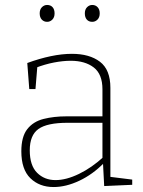

<svg xmlns="http://www.w3.org/2000/svg" viewBox="-20 -747 577 774"><path d="M425 -25 417 -35 513 -23V-2L400 3L395 -93L399 -90Q354 -44 300 -18.5Q246 7 196 7Q139 7 102.5 -28.5Q66 -64 66 -137Q66 -196 90 -226.5Q114 -257 155.5 -267.5Q197 -278 248 -278H400L393 -270V-387Q393 -448 358 -475Q323 -502 265 -502Q234 -502 197.5 -495Q161 -488 122 -473L131 -485L123 -388H98L90 -493Q139 -511 184.5 -520.5Q230 -530 270 -530Q341 -530 383 -498Q425 -466 425 -393ZM100 -141Q100 -80 129.5 -50.5Q159 -21 204 -21Q247 -21 298.5 -46Q350 -71 398 -115L393 -102V-259L400 -252H252Q170 -252 135 -227Q100 -202 100 -141ZM352 -659Q338 -659 330 -668Q322 -677 322 -693Q322 -709 331 -718Q340 -727 352 -727Q365 -727 373.5 -718Q382 -709 382 -693Q382 -677 373 -668Q364 -659 352 -659ZM170 -659Q157 -659 148.5 -668Q140 -677 140 -693Q140 -709 149 -718Q158 -727 170 -727Q184 -727 192 -718Q200 -709 200 -693Q200 -677 191 -668Q182 -659 170 -659Z"/></svg>

Font: Bitter Thin ExtraLight
Style: Regular
Weight: 250
Version: Version 2.002